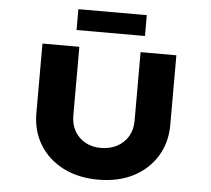

<svg xmlns="http://www.w3.org/2000/svg" viewBox="-59 -966 1139 1037"><g transform="rotate(5 510.0 -448.0)"><path d="M510 6Q402 6 320 -36Q238 -78 192.5 -152.5Q147 -227 147 -322V-700H347V-327Q347 -279 368 -242.5Q389 -206 426 -186Q463 -166 509 -166Q559 -166 597 -186Q635 -206 657 -242.5Q679 -279 679 -327V-700H873V-322Q873 -227 827.5 -152.5Q782 -78 701 -36Q620 6 510 6ZM324 -789V-902H695V-789Z"/></g></svg>

Font: Lexend Tera ExtraBold
Style: Regular
Weight: 800
Designer: Bonnie Shaver-Troup, Thomas Jockin
Foundry: Lexend
Version: Version 1.007